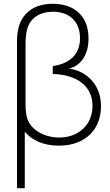

<svg xmlns="http://www.w3.org/2000/svg" viewBox="-20 -755 583 1015"><path d="M70 240H111V-59C148 -14 209 15 291 15C436 15 514 -76 514 -193C514 -327 413 -386 344 -392C413 -409 448 -472 448 -552C448 -670 373 -735 259 -735C165 -735 108 -691 84 -628C75 -605 70 -574 70 -540ZM293 -28C212 -28 141 -70 123 -132C118 -150 115 -175 115 -204V-521C115 -550 117 -580 125 -606C144 -666 198 -693 260 -693C349 -693 403 -639 403 -553C403 -457 335 -416 259 -406V-364C389 -360 469 -299 469 -195C469 -96 396 -28 293 -28Z"/></svg>

Font: Hauora ExtraLight
Style: Regular
Weight: 200
Designer: Mikhail Sharanda
Foundry: WCYS & Co.
Version: Version 1.010